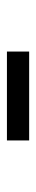

<svg xmlns="http://www.w3.org/2000/svg" viewBox="199 -551 102 540"><g transform="rotate(-90 250.0 -281.0)"><path d="M375 -250V-312.5H125V-250Z"/></g></svg>

Font: Unifont
Style: Regular
Weight: 500
Version: Version 13.0.05